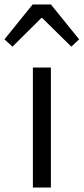

<svg xmlns="http://www.w3.org/2000/svg" viewBox="-53 -844 376 864"><path d="M95 0H176V-540H95ZM-33 -667 3 -634 133 -763H137L268 -634L303 -667L176 -824H94Z"/></svg>

Font: Genne Gothic Normal
Style: Regular
Weight: 350
Designer: Ryoko NISHIZUKA (kana & ideographs); Paul D. Hunt (Latin, Greek & Cyrillic); Wenlong ZHANG (bopomofo); Sandoll Communica
Foundry: Adobe Systems Incorporated
Version: Version 1.004;PS 1.004;hotconv 16.6.51;makeotf.lib2.5.65220